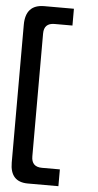

<svg xmlns="http://www.w3.org/2000/svg" viewBox="-62 -788 517 1018"><g transform="rotate(5 196.5 -279.0)"><path d="M289.1 192.9H126.5Q31.7 192.9 31.7 89.4V-643.6Q31.7 -751.5 131.3 -751.5H289.1V-662.1H193.8Q137.7 -662.1 137.7 -606.4V47.4Q137.7 103.5 193.8 103.5H289.1Z"/></g></svg>

Font: ALMAS
Style: Bold
Weight: 700
Designer: ALMAS Font/ by Husham Jawad Kadhim, derived from the Bainsely font by/ Paul James MIller
Foundry: High-Logic / Made with FontCreator
Version: Version 1.411;September 19, 2021;FontCreator 14.0.0.2814 32-